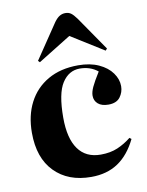

<svg xmlns="http://www.w3.org/2000/svg" viewBox="-89 -856 713 934"><g transform="rotate(-10 267.5 -389.5)"><path d="M286 14Q172 14 105 -54.5Q38 -123 38 -247Q38 -332 71 -396Q104 -460 166.5 -496Q229 -532 316 -532Q375 -532 417.5 -512.5Q460 -493 482.5 -461.5Q505 -430 505 -396Q505 -366 487 -342Q469 -318 429 -318Q396 -318 378 -333.5Q360 -349 360 -374Q360 -392 371 -416Q382 -440 410 -485Q373 -515 321 -515Q267 -515 234 -464Q201 -413 201 -293Q201 -191 239 -138Q277 -85 350 -85Q398 -85 434 -100.5Q470 -116 501 -141L510 -134Q474 -60 419 -23Q364 14 286 14ZM136 -579 128 -587 244 -759Q258 -778 271 -785.5Q284 -793 299 -793Q315 -793 326.5 -785Q338 -777 354 -755L469 -588L461 -579L299 -680Z"/></g></svg>

Font: Literata 72pt
Style: Bold
Weight: 700
Designer: Latin by Veronika Burian and Jose Scaglione. Greek by Irene Vlachou. Cyrillic by Vera Evstafieva.
Foundry: TypeTogether
Version: Version 3.002